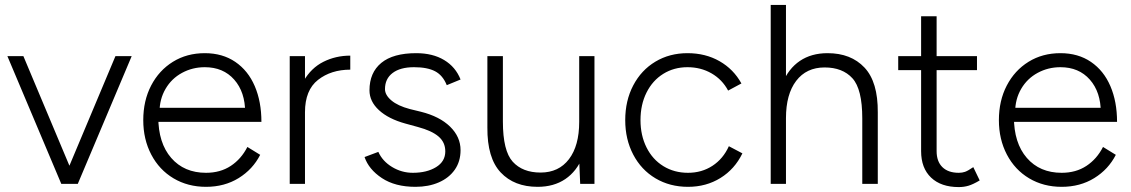

<svg xmlns="http://www.w3.org/2000/svg" viewBox="-20 -747 4595 780"><path d="M449 -519H515L296 0H231ZM10 -519H75L293 0H229Z M562 -259Q562 -338 594 -399.5Q626 -461 682.5 -496Q739 -531 812 -531Q884 -531 936 -495.5Q988 -460 1015 -397Q1042 -334 1042 -252H599L623 -272Q623 -166 675.5 -105.5Q728 -45 817 -45Q875 -45 917.5 -73Q960 -101 985 -150L1037 -118Q1007 -59 949.5 -23.5Q892 12 817 12Q743 12 685 -22.5Q627 -57 594.5 -119Q562 -181 562 -259ZM602 -309H1002L976 -290Q976 -373 931.5 -423.5Q887 -474 812 -474Q762 -474 719.5 -451Q677 -428 652.5 -386Q628 -344 628 -291Z M1403 -521V-464Q1325 -464 1272 -422.5Q1219 -381 1219 -291L1183 -284Q1183 -365 1213.5 -418Q1244 -471 1294 -496Q1344 -521 1403 -521ZM1157 -519H1219V0H1157Z M1461 -109 1517 -130Q1534 -92 1573 -68.5Q1612 -45 1657 -45Q1714 -45 1751.5 -68Q1789 -91 1789 -132Q1789 -169 1761.5 -192.5Q1734 -216 1678 -231L1627 -245Q1558 -264 1519.5 -299.5Q1481 -335 1481 -380Q1481 -452 1529 -491.5Q1577 -531 1671 -531Q1738 -531 1784.5 -503Q1831 -475 1851 -424L1795 -401Q1779 -441 1747.5 -457.5Q1716 -474 1662 -474Q1606 -474 1575 -450.5Q1544 -427 1544 -385Q1544 -361 1570 -339Q1596 -317 1645 -304L1690 -293Q1766 -274 1808.5 -232.5Q1851 -191 1851 -137Q1851 -91 1827.5 -57.5Q1804 -24 1762.5 -6Q1721 12 1668 12Q1585 12 1531.5 -23.5Q1478 -59 1461 -109Z M2333 -95V-519H2395V0H2337ZM2176 -46Q2250 -46 2291.5 -100.5Q2333 -155 2333 -252H2371Q2371 -169 2347 -110Q2323 -51 2276.5 -19.5Q2230 12 2164 12Q2069 12 2014 -46.5Q1959 -105 1960 -229V-253H2023Q2023 -134 2063 -90Q2103 -46 2176 -46ZM1960 -519H2023V-253H1960Z M2520 -259Q2520 -338 2552.5 -400Q2585 -462 2642.5 -496.5Q2700 -531 2773 -531Q2846 -531 2903 -498.5Q2960 -466 2992 -408L2938 -379Q2914 -424 2870.5 -449Q2827 -474 2773 -474Q2718 -474 2674.5 -447Q2631 -420 2606.5 -371Q2582 -322 2582 -259Q2582 -197 2606.5 -148Q2631 -99 2675 -72Q2719 -45 2775 -45Q2831 -45 2874.5 -73.5Q2918 -102 2941 -153L2996 -124Q2965 -60 2907 -24Q2849 12 2775 12Q2701 12 2643 -22.5Q2585 -57 2552.5 -119Q2520 -181 2520 -259Z M3111 -727H3173V0H3111ZM3483 -266H3546V0H3483ZM3330 -473Q3256 -473 3214.5 -418.5Q3173 -364 3173 -267H3135Q3135 -350 3159 -409Q3183 -468 3229.5 -499.5Q3276 -531 3342 -531Q3437 -531 3492 -472.5Q3547 -414 3546 -290V-266H3483Q3483 -385 3443 -429Q3403 -473 3330 -473Z M3722 -133V-681H3785V-133Q3785 -91 3808.5 -68Q3832 -45 3875 -45Q3889 -45 3900.5 -49Q3912 -53 3934 -68L3960 -14Q3933 2 3914.5 7.5Q3896 13 3875 13Q3803 13 3762.5 -25.5Q3722 -64 3722 -133ZM3629 -519H3949V-462H3629Z M4038 -259Q4038 -338 4070 -399.5Q4102 -461 4158.5 -496Q4215 -531 4288 -531Q4360 -531 4412 -495.5Q4464 -460 4491 -397Q4518 -334 4518 -252H4075L4099 -272Q4099 -166 4151.5 -105.5Q4204 -45 4293 -45Q4351 -45 4393.5 -73Q4436 -101 4461 -150L4513 -118Q4483 -59 4425.5 -23.5Q4368 12 4293 12Q4219 12 4161 -22.5Q4103 -57 4070.5 -119Q4038 -181 4038 -259ZM4078 -309H4478L4452 -290Q4452 -373 4407.5 -423.5Q4363 -474 4288 -474Q4238 -474 4195.5 -451Q4153 -428 4128.5 -386Q4104 -344 4104 -291Z"/></svg>

Font: 寒蝉端黑体 Light
Style: Regular
Weight: 300
Designer: ChillDuanSans {Warren2060}; 
Source Han Sans {Ryoko NISHIZUKA 西塚涼子 (kana, bopomofo & ideographs); Paul D. Hunt (Latin, G
Foundry: ChillType&Adobe
Version: Version 1.300;Glyphs 3.3 (3306)